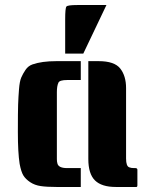

<svg xmlns="http://www.w3.org/2000/svg" viewBox="-20 -743 587 763"><path d="M301 -425H247Q216 -425 212 -414Q206 -401 206 -377V-123Q206 -121 206 -111Q206 -101 208 -94Q212 -75 247 -75H301V0H204Q166 0 142 -3.5Q118 -7 100 -19Q82 -31 73 -45.5Q64 -60 58 -92Q51 -137 51 -218Q51 -299 52 -327.5Q53 -356 55.5 -388Q58 -420 64.5 -435Q71 -450 81.5 -465.5Q92 -481 109 -487Q146 -500 204 -500H301ZM526 -7Q526 0 522 0H440Q384 0 357.5 -26Q331 -52 331 -111V-500H372Q435 -500 458 -470.5Q481 -441 481 -393V-113Q481 -82 494 -78Q501 -75 513 -75H518Q526 -75 526 -68ZM239 -530V-666Q239 -711 244 -717Q249 -723 287 -723H403L311 -530Z"/></svg>

Font: Keania One
Style: Regular
Weight: 400
Designer: Julia Petretta
Foundry: Julia Petretta
Version: Version 1.003